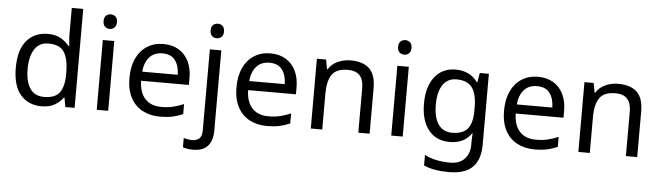

<svg xmlns="http://www.w3.org/2000/svg" viewBox="-56 -995 5044 1469"><g transform="rotate(5 2466.0 -260.0)"><path d="M275 10Q175 10 115 -59.5Q55 -129 55 -267Q55 -405 115.5 -475.5Q176 -546 276 -546Q338 -546 377.5 -523Q417 -500 442 -467H448Q447 -480 444.5 -505.5Q442 -531 442 -546V-760H530V0H459L446 -72H442Q418 -38 378 -14Q338 10 275 10ZM289 -63Q374 -63 408.5 -109.5Q443 -156 443 -250V-266Q443 -366 410 -419.5Q377 -473 288 -473Q217 -473 181.5 -416.5Q146 -360 146 -265Q146 -169 181.5 -116Q217 -63 289 -63Z M788 -536V0H700V-536ZM745 -737Q765 -737 780.5 -723.5Q796 -710 796 -681Q796 -653 780.5 -639Q765 -625 745 -625Q723 -625 708 -639Q693 -653 693 -681Q693 -710 708 -723.5Q723 -737 745 -737Z M1165 -546Q1234 -546 1283.5 -516Q1333 -486 1359.5 -431.5Q1386 -377 1386 -304V-251H1019Q1021 -160 1065.5 -112.5Q1110 -65 1190 -65Q1241 -65 1280.5 -74.5Q1320 -84 1362 -102V-25Q1321 -7 1281 1.5Q1241 10 1186 10Q1110 10 1051.5 -21Q993 -52 960.5 -113.5Q928 -175 928 -264Q928 -352 957.5 -415Q987 -478 1040.5 -512Q1094 -546 1165 -546ZM1164 -474Q1101 -474 1064.5 -433.5Q1028 -393 1021 -321H1294Q1293 -389 1262 -431.5Q1231 -474 1164 -474Z M1459 240Q1434 240 1415 236.5Q1396 233 1382 228V157Q1397 161 1413 164Q1429 167 1448 167Q1480 167 1501 149.5Q1522 132 1522 83V-536H1610V80Q1610 155 1574 197.5Q1538 240 1459 240ZM1515 -681Q1515 -710 1530 -723.5Q1545 -737 1567 -737Q1587 -737 1602.5 -723.5Q1618 -710 1618 -681Q1618 -653 1602.5 -639Q1587 -625 1567 -625Q1545 -625 1530 -639Q1515 -653 1515 -681Z M1987 -546Q2056 -546 2105.5 -516Q2155 -486 2181.5 -431.5Q2208 -377 2208 -304V-251H1841Q1843 -160 1887.5 -112.5Q1932 -65 2012 -65Q2063 -65 2102.5 -74.5Q2142 -84 2184 -102V-25Q2143 -7 2103 1.5Q2063 10 2008 10Q1932 10 1873.5 -21Q1815 -52 1782.5 -113.5Q1750 -175 1750 -264Q1750 -352 1779.5 -415Q1809 -478 1862.5 -512Q1916 -546 1987 -546ZM1986 -474Q1923 -474 1886.5 -433.5Q1850 -393 1843 -321H2116Q2115 -389 2084 -431.5Q2053 -474 1986 -474Z M2602 -546Q2698 -546 2747 -499.5Q2796 -453 2796 -349V0H2709V-343Q2709 -472 2589 -472Q2500 -472 2466 -422Q2432 -372 2432 -278V0H2344V-536H2415L2428 -463H2433Q2459 -505 2505 -525.5Q2551 -546 2602 -546Z M3050 -536V0H2962V-536ZM3007 -737Q3027 -737 3042.5 -723.5Q3058 -710 3058 -681Q3058 -653 3042.5 -639Q3027 -625 3007 -625Q2985 -625 2970 -639Q2955 -653 2955 -681Q2955 -710 2970 -723.5Q2985 -737 3007 -737Z M3410 -546Q3463 -546 3505.5 -526Q3548 -506 3578 -465H3583L3595 -536H3665V9Q3665 124 3606.5 182Q3548 240 3425 240Q3307 240 3232 206V125Q3311 167 3430 167Q3499 167 3538.5 126.5Q3578 86 3578 16V-5Q3578 -17 3579 -39.5Q3580 -62 3581 -71H3577Q3523 10 3411 10Q3307 10 3248.5 -63Q3190 -136 3190 -267Q3190 -395 3248.5 -470.5Q3307 -546 3410 -546ZM3422 -472Q3355 -472 3318 -418.5Q3281 -365 3281 -266Q3281 -167 3317.5 -114.5Q3354 -62 3424 -62Q3505 -62 3542 -105.5Q3579 -149 3579 -246V-267Q3579 -377 3541 -424.5Q3503 -472 3422 -472Z M4042 -546Q4111 -546 4160.5 -516Q4210 -486 4236.5 -431.5Q4263 -377 4263 -304V-251H3896Q3898 -160 3942.5 -112.5Q3987 -65 4067 -65Q4118 -65 4157.5 -74.5Q4197 -84 4239 -102V-25Q4198 -7 4158 1.5Q4118 10 4063 10Q3987 10 3928.5 -21Q3870 -52 3837.5 -113.5Q3805 -175 3805 -264Q3805 -352 3834.5 -415Q3864 -478 3917.5 -512Q3971 -546 4042 -546ZM4041 -474Q3978 -474 3941.5 -433.5Q3905 -393 3898 -321H4171Q4170 -389 4139 -431.5Q4108 -474 4041 -474Z M4657 -546Q4753 -546 4802 -499.5Q4851 -453 4851 -349V0H4764V-343Q4764 -472 4644 -472Q4555 -472 4521 -422Q4487 -372 4487 -278V0H4399V-536H4470L4483 -463H4488Q4514 -505 4560 -525.5Q4606 -546 4657 -546Z"/></g></svg>

Font: Noto Sans Hebrew Droid
Style: Regular
Weight: 400
Designer: Monotype Design Team
Foundry: Monotype Imaging Inc.
Version: Version 1.100